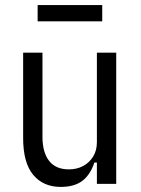

<svg xmlns="http://www.w3.org/2000/svg" viewBox="-20 -723 553 755"><path d="M361 0V-84H351Q336 -37 304.5 -12.5Q273 12 219 12Q150 12 110.5 -35.5Q71 -83 71 -180V-516H147V-185Q147 -124 173 -90.5Q199 -57 251 -57Q282 -57 306.5 -70Q331 -83 346 -107Q361 -131 361 -164V-516H437V0ZM128 -639V-703H382V-639Z"/></svg>

Font: IBM Plex Sans Condensed
Style: Regular
Weight: 400
Width: 3
Designer: Mike Abbink, Paul van der Laan, Pieter van Rosmalen
Foundry: Bold Monday
Version: Version 3.201